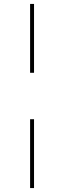

<svg xmlns="http://www.w3.org/2000/svg" viewBox="-20 -762 326 976"><path d="M133 -742H153V-392H133ZM133 -156H153V194H133Z"/></svg>

Font: Montserrat
Style: Regular
Weight: 400
Designer: Julieta Ulanovsky
Foundry: Julieta Ulanovsky
Version: Version 8.000